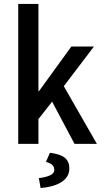

<svg xmlns="http://www.w3.org/2000/svg" viewBox="-20 -726 554 969"><path d="M72 0H174V-125L243 -213L356 0H469L302 -291L454 -491H340L176 -265H174V-706H72ZM232 45 212 91C238 98 254 109 254 132C254 156 221 167 176 173L185 223C261 217 330 188 330 125C330 78 303 54 232 45Z"/></svg>

Font: Falling Sky
Style: Condensed
Weight: 400
Designer: Paul D. Hunt
Foundry: Adobe Systems Incorporated
Version: Version 1.02